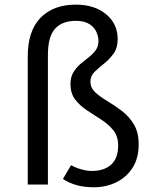

<svg xmlns="http://www.w3.org/2000/svg" viewBox="-20 -788 655 820"><path d="M304.1 -768.2Q383.6 -768.2 433.1 -727.2Q482.6 -686.2 482.6 -621Q482.6 -583.1 464.9 -558.7Q447.2 -534.4 424.4 -516.4Q401.5 -498.5 383.8 -481Q366.2 -463.6 366.2 -439.5Q366.2 -412.8 386.9 -393.6Q407.7 -374.4 438.5 -356.2Q469.2 -337.9 500 -314.6Q530.8 -291.3 551.5 -257.2Q572.3 -223.1 572.3 -171.3Q572.3 -111.8 545.9 -71Q519.5 -30.3 475.9 -9.2Q432.3 11.8 381 11.8Q340 11.8 307.7 2.8Q275.4 -6.2 248.7 -23.6L283.6 -82.6Q302.6 -71.8 326.7 -64.9Q350.8 -57.9 372.8 -57.9Q424.6 -57.9 454.6 -84.9Q484.6 -111.8 484.6 -166.7Q484.6 -206.2 463.8 -231.8Q443.1 -257.4 412.8 -276.9Q382.6 -296.4 352.3 -316.2Q322.1 -335.9 301.5 -362.3Q281 -388.7 281 -429.2Q281 -458.5 293.1 -478.7Q305.1 -499 322.8 -514.1Q340.5 -529.2 358.5 -543.1Q376.4 -556.9 388.5 -573.3Q400.5 -589.7 400.5 -612.3Q400.5 -631.3 391.8 -651.3Q383.1 -671.3 361.8 -685.1Q340.5 -699 303.6 -699Q246.2 -699 215.4 -665.6Q184.6 -632.3 184.6 -552.8V0H98.5V-547.2Q98.5 -655.9 153.1 -712.1Q207.7 -768.2 304.1 -768.2Z"/></svg>

Font: FiraCode Nerd Font Mono
Style: Regular
Weight: 400
Monospace: yes
Designer: Carrois Corporate, Edenspiekermann AG, Nikita Prokopov
Foundry: Carrois Corporate, Edenspiekermann AG, Nikita Prokopov
Version: Version 6.002;Nerd Fonts 3.4.0